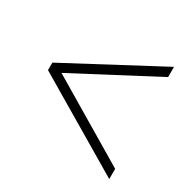

<svg xmlns="http://www.w3.org/2000/svg" viewBox="-104 -663 614 618"><g transform="rotate(30 202.5 -353.5)"><path d="M375 -145V-183L71 -364L375 -524V-562L29 -378V-350Z"/></g></svg>

Font: Noto Sans Ethiopic ExtraCondensed ExtraLight
Style: Regular
Weight: 200
Width: 2
Designer: Monotype Design Team
Foundry: Monotype Imaging Inc.
Version: Version 2.102